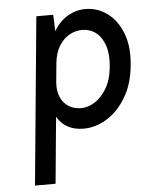

<svg xmlns="http://www.w3.org/2000/svg" viewBox="-52 -538 647 818"><g transform="rotate(-5 271.0 -129.0)"><path d="M64.5 236 133 -482H205Q206 -464.5 206.8 -447Q207.5 -429.5 207.5 -412Q233 -453.5 268.2 -474Q303.5 -494.5 343.5 -494.5Q395 -494.5 436.5 -464.2Q478 -434 500.5 -377.5Q523 -321 515.5 -241.5Q508.5 -161.5 475 -104.8Q441.5 -48 393.2 -17.8Q345 12.5 292 12.5Q253.5 12.5 224.8 -3Q196 -18.5 179.5 -48.5L152.5 236ZM290 -75.5Q319 -75.5 348.2 -94Q377.5 -112.5 399.2 -149.2Q421 -186 426 -241.5Q431 -294 418.8 -330.8Q406.5 -367.5 381.2 -387.2Q356 -407 322 -407Q292.5 -407 266.5 -392Q240.5 -377 223 -348.2Q205.5 -319.5 201 -278L193 -195Q190 -157.5 201.8 -130.8Q213.5 -104 236.5 -89.8Q259.5 -75.5 290 -75.5Z"/></g></svg>

Font: Karla Medium
Style: Italic
Weight: 500
Italic angle: -8°
Designer: Jonathan Pinhorn
Version: Version 2.001